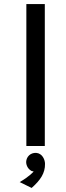

<svg xmlns="http://www.w3.org/2000/svg" viewBox="-20 -720 324 947"><path d="M201 0V-700H110V0ZM136 207C179 169 203 134 202 88C202 68 189 36 158 34C130 33 110 53 109 79C109 87 112 110 135 123L146 126C146 126 125 151 77 178Z"/></svg>

Font: Advent Pro
Style: SemiBold
Weight: 600
Designer: Andreas Kalpakidis
Foundry: Andreas Kalpakidis
Version: Version 2.002 2008